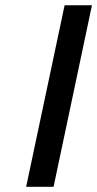

<svg xmlns="http://www.w3.org/2000/svg" viewBox="-20 -715 372 735"><path d="M80.1 0 227.1 -693.8 228 -694.8H332L185.1 0Z"/></svg>

Font: CMU Bright
Style: SemiBoldOblique
Weight: 600
Italic angle: -12°
Version: Version 0.7.0